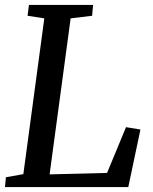

<svg xmlns="http://www.w3.org/2000/svg" viewBox="-21 -763 625 783"><path d="M-0.8 0 3.1 -40.2 74.2 -52.8 159.7 -688.1 91.4 -698.7 97.1 -743H358.6L354.7 -698.7L267.1 -688.1L181.3 -51.9L415.6 -57.8L492.9 -244.4L551.7 -234.8L502.2 0Z"/></svg>

Font: Merriweather 7pt Light
Style: Italic
Weight: 300
Italic angle: -7.8°
Designer: Eben Sorkin
Foundry: Eben Sorkin
Version: Version 2.200;gftools[0.9.31]